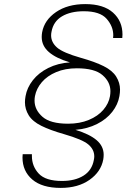

<svg xmlns="http://www.w3.org/2000/svg" viewBox="-20 -755 619 939"><path d="M349 -120Q418 -99 452.5 -69.5Q487 -40 487 2Q487 13 485 25Q474 85 418 124.5Q362 164 277 164Q186 164 138 123Q90 82 90 15Q90 7 91 -1H136Q136 3 136 8Q136 58 169.5 94Q203 130 283 130Q347 130 388.5 104Q430 78 439 27Q441 18 441 10Q441 -24 412 -48.5Q383 -73 293 -99Q226 -118 182.5 -139.5Q139 -161 120.5 -191Q102 -221 102 -255Q102 -269 105 -285Q112 -326 140.5 -362.5Q169 -399 216 -422.5Q263 -446 322 -450Q254 -470 219 -500.5Q184 -531 184 -574Q184 -585 186 -597Q197 -657 254 -696Q311 -735 397 -735Q486 -735 532.5 -693.5Q579 -652 579 -586Q579 -578 578 -569H533Q534 -576 534 -582Q534 -626 501.5 -663Q469 -700 390 -700Q325 -700 283 -675Q241 -650 232 -600Q230 -591 230 -582Q230 -548 259 -522.5Q288 -497 376 -472Q444 -453 487 -431.5Q530 -410 548.5 -380Q567 -350 567 -317Q567 -302 564 -285Q557 -244 529 -208Q501 -172 454.5 -148.5Q408 -125 349 -120ZM151 -285Q149 -274 149 -263Q149 -218 187.5 -184Q226 -150 313 -150Q370 -150 414.5 -168.5Q459 -187 485.5 -218Q512 -249 518 -285Q520 -297 520 -309Q520 -354 481.5 -387.5Q443 -421 356 -421Q299 -421 255 -402.5Q211 -384 184.5 -353Q158 -322 151 -285Z"/></svg>

Font: Fz Poppins ExtLt
Style: Italic
Weight: 200
Italic angle: -10°
Designer: Ninad Kale (Devanagari), Jonny Pinhorn (Latin)
Foundry: Indian Type Foundry
Version: Vit hóa bi Vntype.Com & FontZin.Com